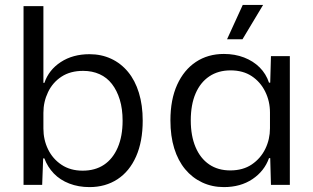

<svg xmlns="http://www.w3.org/2000/svg" viewBox="-20 -754 1278 783"><path d="M345 9Q300 9 262.5 -5.5Q225 -20 199.5 -46.5Q174 -73 161 -108H156L152 0H76V-729H157V-416H161Q179 -469 228 -501Q277 -533 345 -533Q393 -533 433 -514.5Q473 -496 502 -461Q531 -426 546.5 -375.5Q562 -325 562 -262Q562 -177 535 -116Q508 -55 459 -23Q410 9 345 9ZM317 -58Q368 -58 404 -82Q440 -106 460 -152Q480 -198 480 -262Q480 -310 468.5 -347.5Q457 -385 436.5 -411.5Q416 -438 386 -451.5Q356 -465 319 -465Q267 -465 231 -441.5Q195 -418 176 -378.5Q157 -339 157 -294V-230Q157 -184 176 -145Q195 -106 231 -82Q267 -58 317 -58Z M893 9Q845 9 804.5 -10Q764 -29 735 -64Q706 -99 690.5 -149Q675 -199 675 -263Q675 -348 702.5 -408.5Q730 -469 779 -501.5Q828 -534 893 -534Q938 -534 975.5 -519.5Q1013 -505 1039 -479Q1065 -453 1077 -417H1082L1085 -525H1162V0H1085L1082 -109H1077Q1058 -56 1009.5 -23.5Q961 9 893 9ZM919 -59Q971 -59 1007 -83.5Q1043 -108 1062 -147Q1081 -186 1081 -231V-295Q1081 -341 1061.5 -380.5Q1042 -420 1006.5 -443.5Q971 -467 920 -467Q870 -467 833.5 -442.5Q797 -418 777.5 -372.5Q758 -327 758 -263Q758 -200 777.5 -154Q797 -108 833 -83.5Q869 -59 919 -59ZM906 -594 970 -734H1053L969 -594Z"/></svg>

Font: Mona Sans ExtraLight
Style: Regular
Weight: 400
Version: Version 2.000